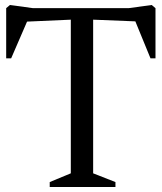

<svg xmlns="http://www.w3.org/2000/svg" viewBox="-20 -753 651 773"><path d="M4.9 -720.2 20 -732.9 112.8 -720.2H498L590.8 -732.9L606 -720.2V-518.1H585.9L524.9 -667L355 -673.8V-55.2L444.8 -20V0H180.2V-20L265.1 -55.2V-673.8L88.9 -666L24.9 -518.1H4.9Z"/></svg>

Font: Amethysta
Style: Regular
Weight: 400
Designer: Konstantin Vinogradov, Alexei Vanyashin
Foundry: Cyreal (www.cyreal.org)
Version: Version 1.002